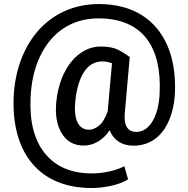

<svg xmlns="http://www.w3.org/2000/svg" viewBox="-20 -715 937 956"><path d="M851.1 -253.9C854.5 -343.3 842.3 -420.9 814 -486.8C757.3 -618.7 640.6 -694.8 472.2 -694.8C221.7 -694.8 59.6 -497.1 47.9 -230C37.1 54.2 183.1 221.2 435.5 221.2C465.8 221.2 498 217.8 532.2 210.4C566.4 203.1 594.7 192.4 617.7 177.7L599.1 112.8C579.1 123 554.2 131.8 524.9 138.7C495.1 145 466.3 148.4 437.5 148.4C335.4 148.4 257.8 115.2 204.1 49.3C150.4 -16.6 126.5 -109.9 132.3 -230C135.7 -306.6 151.4 -375 179.2 -434.1C235.4 -552.2 335.4 -623.5 470.2 -623.5C690.4 -623.5 785.6 -481 774.9 -252.4C771 -144 728.5 -58.1 658.2 -58.1C628.9 -58.1 593.8 -73.7 601.6 -154.3L626 -431.2C606.9 -445.3 587.4 -457.5 566.9 -467.8C545.9 -478 517.1 -483.4 480.5 -483.4C372.1 -483.4 276.9 -376 260.3 -207.5C253.9 -142.6 263.2 -89.8 288.1 -50.3C312.5 -10.3 348.6 9.8 396.5 9.8C445.8 9.8 492.7 -16.1 525.9 -66.4C544.9 -18.1 585.9 10.3 644 10.3C789.1 10.3 845.7 -127.9 851.1 -253.9ZM354.5 -207.5C367.7 -339.8 415.5 -409.2 489.3 -409.2C507.3 -409.2 523.9 -405.3 537.6 -399.9L516.1 -160.2C503.9 -126 489.3 -102.1 472.2 -88.9C455.1 -75.7 439 -68.8 424.3 -68.8C371.6 -68.8 346.2 -118.2 354.5 -207.5Z"/></svg>

Font: Vazirmatn Medium
Style: Regular
Weight: 500
Designer: Saber Rastikerdar
Foundry: Saber Rastikerdar
Version: Version 33.003